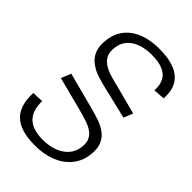

<svg xmlns="http://www.w3.org/2000/svg" viewBox="-264 -909 1119 1119"><g transform="rotate(45 295.0 -350.0)"><path d="M248 106Q128 106 74 55Q20 4 25 -104L95 -107Q93 -28 133 11Q173 50 256 50Q310 50 351 34Q392 18 417 -11Q442 -40 447 -80Q452 -117 440.5 -141.5Q429 -166 405.5 -181Q382 -196 351 -206Q320 -216 286 -225L77 -279L102 -340L319 -283Q358 -273 396 -260.5Q434 -248 463.5 -227Q493 -206 507.5 -170.5Q522 -135 514 -80Q506 -24 470.5 18.5Q435 61 378 83.5Q321 106 248 106ZM305 -420Q265 -429 227 -441.5Q189 -454 159 -476.5Q129 -499 114.5 -535Q100 -571 108 -627Q120 -712 187 -759Q254 -806 364 -806Q480 -806 535.5 -759Q591 -712 584 -619L513 -614Q517 -683 478.5 -716.5Q440 -750 356 -750Q278 -750 230 -718Q182 -686 174 -628Q168 -589 180 -564Q192 -539 216 -523Q240 -507 272 -497Q304 -487 339 -479L521 -431L498 -374Z"/></g></svg>

Font: Pathway Extreme 8pt Thin 12pt ExtraLight
Style: Italic
Weight: 250
Italic angle: -8°
Version: Version 1.001;gftools[0.9.26]